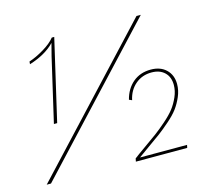

<svg xmlns="http://www.w3.org/2000/svg" viewBox="-97 -784 1014 907"><g transform="rotate(-15 410.0 -330.5)"><path d="M132 -268 204 -579Q217 -630 220 -641Q176 -595 96 -570L97 -583Q131 -594 169.5 -617Q208 -640 228 -665H240L148 -268ZM25 0 641 -660H662L46 0ZM460 4 463 -11Q481 -25 519.5 -52Q558 -79 581 -96Q604 -113 635 -140Q666 -167 683.5 -189.5Q701 -212 714 -241.5Q727 -271 727 -300Q727 -339 703.5 -361.5Q680 -384 640 -384Q594 -384 561 -356Q528 -328 518 -281L504 -287Q517 -338 552.5 -368Q588 -398 640 -398Q687 -398 715 -371Q743 -344 743 -300Q743 -269 730 -239Q717 -209 700 -186Q683 -163 652 -136Q621 -109 599 -92.5Q577 -76 539 -49.5Q501 -23 484 -10H517H714L711 4Z"/></g></svg>

Font: Elaine Sans Thin
Style: Italic
Weight: 250
Italic angle: -13°
Designer: Wei Huang
Foundry: Wei Huang
Version: Version 2.001;December 24, 2019;FontCreator 12.0.0.2547 64-b